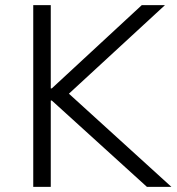

<svg xmlns="http://www.w3.org/2000/svg" viewBox="-20 -725 688 745"><path d="M109 0V-705H177V-382H181L530 -705H620L223 -339L227 -380L645 0H550L181 -335H177V0Z"/></svg>

Font: Nunito Sans 8pt Light
Style: Regular
Weight: 300
Version: Version 3.101;gftools[0.9.27]